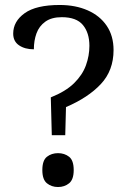

<svg xmlns="http://www.w3.org/2000/svg" viewBox="-20 -744 514 771"><path d="M184 -353Q244 -377 277.5 -410Q311 -443 325 -481.5Q339 -520 339 -560Q339 -612 313 -643.5Q287 -675 228 -675Q187 -675 162 -657Q137 -639 126.5 -610Q116 -581 116 -546Q80 -546 56.5 -562Q33 -578 33 -609Q33 -658 79 -691Q125 -724 220 -724Q283 -724 332 -702.5Q381 -681 408.5 -640.5Q436 -600 436 -543Q436 -461 385 -406.5Q334 -352 245 -314L242 -201H188ZM213 7Q187 7 168.5 -8Q150 -23 150 -61Q150 -100 168.5 -114.5Q187 -129 213 -129Q239 -129 257.5 -114.5Q276 -100 276 -61Q276 -23 257.5 -8Q239 7 213 7Z"/></svg>

Font: Noto Serif Vithkuqi
Style: Regular
Weight: 400
Version: Version 1.005